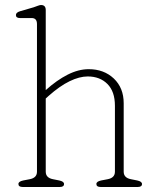

<svg xmlns="http://www.w3.org/2000/svg" viewBox="-20 -746 624 766"><path d="M162.5 -706V-386.5Q207 -426.5 250 -448.2Q293 -470 334 -470Q394.5 -470 434 -432.8Q473.5 -395.5 473.5 -334V-61Q473.5 -36.5 502.5 -31L527.5 -26Q546.5 -22 546.5 -12Q546.5 0 529.5 0H381.5Q364.5 0 364.5 -12Q364.5 -22 383.5 -26L409.5 -31Q438.5 -36.5 438.5 -61V-324Q438.5 -381 408.5 -411Q378.5 -441 330 -441Q297 -441 257.8 -422Q218.5 -403 173.5 -363L162.5 -353V-61Q162.5 -36.5 191.5 -31L216.5 -26Q235.5 -22 235.5 -12Q235.5 0 218.5 0H70.5Q53.5 0 53.5 -12Q53.5 -22 72.5 -26L98.5 -31Q127.5 -36.5 127.5 -61V-650Q127.5 -674 106.5 -674H59.5Q43.5 -674 43.5 -686Q43.5 -696 59.5 -701L114.5 -717Q122 -719.5 130.5 -722.8Q139 -726 143.5 -726Q162.5 -726 162.5 -706Z"/></svg>

Font: Fraunces 9pt S100 Thin
Style: Regular
Weight: 100
Version: Version 1.000; ttfautohint (v1.8.3)